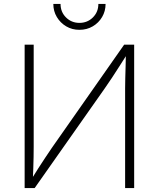

<svg xmlns="http://www.w3.org/2000/svg" viewBox="-20 -954 806 974"><path d="M660.6 0H614.7V-505.9Q614.7 -529.3 615.5 -557.6Q616.2 -585.9 617.2 -618.2Q618.2 -650.4 618.7 -685.5H628.9Q605 -647.9 585.4 -617.2Q565.9 -586.4 547.9 -559.3Q529.8 -532.2 511.2 -505.4L155.8 0H105V-727.5H150.9V-210.4Q150.9 -186 150.4 -158.4Q149.9 -130.9 148.9 -101.3Q147.9 -71.8 146.5 -41H137.2Q155.8 -71.3 174.1 -99.9Q192.4 -128.4 210 -154.8Q227.5 -181.2 243.2 -204.1L609.9 -727.5H660.6ZM382.8 -802.7Q345.7 -802.7 315.9 -820.3Q286.1 -837.9 268.3 -867.7Q250.5 -897.5 250.5 -934.1H287.1Q287.1 -893.1 314.9 -865.5Q342.8 -837.9 382.8 -837.9Q423.3 -837.9 451.2 -865.5Q479 -893.1 479 -934.1H515.6Q515.6 -897.5 498 -867.7Q480.5 -837.9 450.4 -820.3Q420.4 -802.7 382.8 -802.7Z"/></svg>

Font: Inter ExtraLight
Style: Regular
Weight: 250
Designer: Rasmus Andersson
Foundry: rsms
Version: Version 4.001;git-66647c0bb